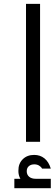

<svg xmlns="http://www.w3.org/2000/svg" viewBox="-20 -748 288 1013"><path d="M117.2 0V-727.5H191.4V0ZM100.6 211.9Q88.4 199.7 82.5 184.6Q76.7 169.4 77.1 152.3Q76.7 115.2 99.9 92.3Q123 69.3 160.2 69.3Q191.9 69.3 214.6 87.6Q237.3 106 248 141.6H202.1Q196.3 131.3 185.5 125.2Q174.8 119.1 161.1 119.1Q143.1 119.1 132.1 128.7Q121.1 138.2 121.1 155.3Q121.1 173.8 133.8 184.6Q146.5 195.3 168.9 195.3ZM55.7 245.1V195.3H248V245.1Z"/></svg>

Font: Inter
Style: Regular
Weight: 400
Designer: Rasmus Andersson
Foundry: rsms
Version: Version 4.000;git-8c9346024